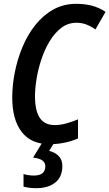

<svg xmlns="http://www.w3.org/2000/svg" viewBox="-20 -744 572 1004"><path d="M239 10Q143 10 93.5 -54Q44 -118 44 -234Q44 -298 57.5 -366Q71 -434 97.5 -498Q124 -562 164.5 -613Q205 -664 258.5 -694Q312 -724 379 -724Q424 -724 461.5 -714Q499 -704 532 -682L479 -590Q457 -606 432.5 -615.5Q408 -625 380 -625Q335 -625 300 -598Q265 -571 239 -527.5Q213 -484 196 -432.5Q179 -381 171 -330.5Q163 -280 163 -241Q163 -164 188.5 -127Q214 -90 266 -90Q296 -90 326.5 -98.5Q357 -107 388 -120V-20Q356 -6 318 2Q280 10 239 10ZM170 240Q132 240 103 232V166Q112 169 126.5 171.5Q141 174 157 174Q217 174 217 125Q217 87 153 80L202 0H265L237 45Q267 52 286.5 71.5Q306 91 306 124Q306 181 269 210.5Q232 240 170 240Z"/></svg>

Font: Noto Sans Condensed SemiBold
Style: Italic
Weight: 600
Width: 3
Italic angle: -12°
Designer: Monotype Design Team
Foundry: Monotype Imaging Inc.
Version: Version 2.013; ttfautohint (v1.8.4.7-5d5b)